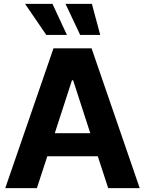

<svg xmlns="http://www.w3.org/2000/svg" viewBox="-20 -979 754 999"><path d="M354.5 -561.5 265.1 -286.1H449.7L360.4 -561.5ZM7.3 0 258.3 -727.5H456.5L707 0H543L488.8 -166H226.1L171.9 0ZM110.4 -959H252.9L328.1 -797.4H220.7ZM320.8 -959H458L501.5 -797.4H397Z"/></svg>

Font: Inter Tight Stencil
Style: Bold
Weight: 700
Designer: Rasmus Andersson
Foundry: rsms
Version: Version 3.004;Glyphs 3.1.2 (3151)